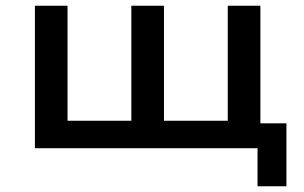

<svg xmlns="http://www.w3.org/2000/svg" viewBox="-20 -518 1064 671"><path d="M880 133V0H102V-498H216V-96H439V-498H553V-96H776V-498H890V-87H981V133Z"/></svg>

Font: Nunito Sans 7pt SemiExpanded SemiBold
Style: Regular
Weight: 600
Width: 6
Designer: Vernon Adams
Foundry: Vernon Adams
Version: Version 3.101;gftools[0.9.27]